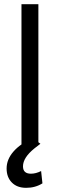

<svg xmlns="http://www.w3.org/2000/svg" viewBox="-20 -694 287 921"><path d="M83 0H164.1V-673.8H83ZM173.8 -4.4 137.2 -31.7Q77.1 -4.4 44.4 33.2Q11.7 70.8 11.7 114.3Q11.7 156.2 36.9 181.6Q62 207 105.5 207Q149.4 207 183.6 185.5L177.2 126.5Q151.9 139.2 128.4 139.2Q90.3 139.2 90.3 104Q90.3 62 145.5 17.6Z"/></svg>

Font: FAU Chimera
Style: Regular
Weight: 400
Version: Version 1.002;hotconv 1.0.117;makeotfexe 2.5.65602